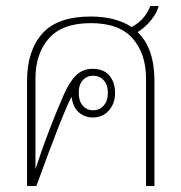

<svg xmlns="http://www.w3.org/2000/svg" viewBox="-20 -619 604 639"><path d="M494 -349V0H466V-358Q466 -440 421.5 -491Q377 -542 282 -542Q187 -542 142.5 -491Q98 -440 98 -358V-56Q138 -179 191 -301Q210 -345 232.5 -367.5Q255 -390 288 -390Q325 -390 344 -367.5Q363 -345 363 -309Q363 -275 342.5 -251.5Q322 -228 288 -228Q263 -228 243 -244.5Q223 -261 218 -297Q189 -242 101 0H70V-349Q70 -450 120.5 -507Q171 -564 282 -564Q365 -564 418 -529Q444 -543 459 -562Q474 -581 480 -599H508Q503 -578 484.5 -554Q466 -530 438 -512Q494 -459 494 -349ZM242 -310Q242 -283 255.5 -267.5Q269 -252 290 -252Q311 -252 325 -267.5Q339 -283 339 -310Q339 -337 325 -352Q311 -367 290 -367Q269 -367 255.5 -352Q242 -337 242 -310Z"/></svg>

Font: Trirong Thin
Style: Regular
Weight: 250
Designer: Katatrad Team
Foundry: CadsonDemak
Version: Version 1.001